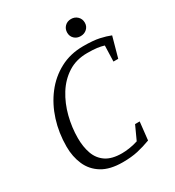

<svg xmlns="http://www.w3.org/2000/svg" viewBox="-188 -892 922 1011"><g transform="rotate(-30 272.5 -386.0)"><path d="M260 9Q183 9 135.5 -20Q88 -49 66 -99Q44 -149 44 -210Q44 -293 67.5 -367.5Q91 -442 135.5 -500Q180 -558 243 -591.5Q306 -625 384 -625Q445 -625 481.5 -617Q518 -609 545 -598L511 -475H482L485 -571Q466 -577 443 -580Q420 -583 384 -583Q317 -583 267 -551Q217 -519 184 -466Q151 -413 134.5 -348.5Q118 -284 118 -219Q118 -166 133 -124Q148 -82 183.5 -58Q219 -34 280 -34Q299 -34 324.5 -37.5Q350 -41 378 -50L416 -133H444L432 -24Q392 -9 352.5 0Q313 9 260 9ZM400 -677Q377 -677 362 -691.5Q347 -706 347 -728Q347 -751 362 -766Q377 -781 400 -781Q423 -781 438.5 -766Q454 -751 454 -728Q454 -706 438.5 -691.5Q423 -677 400 -677Z"/></g></svg>

Font: Manuale Light
Style: Italic
Weight: 300
Italic angle: -11°
Version: Version 1.002